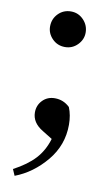

<svg xmlns="http://www.w3.org/2000/svg" viewBox="-89 -600 512 877"><g transform="rotate(10 167.5 -162.0)"><path d="M168 -388.7Q132.8 -388.7 108.9 -413.1Q85 -437.5 85 -469.7Q85 -504.9 108.9 -529.3Q132.8 -553.7 168 -553.7Q202.1 -553.7 226.1 -528.8Q250 -503.9 250 -469.7Q250 -437.5 226.1 -413.1Q202.1 -388.7 168 -388.7ZM181.6 35.2 135.7 6.8Q85 -23.4 85 -71.3Q85 -104.5 107.4 -127.4Q129.9 -150.4 164.1 -150.4Q204.1 -150.4 233.4 -122.1Q248 -86.9 248 -42Q248 52.7 187 126Q126 199.2 43.9 230.5L31.2 201.2Q93.8 168 129.4 129.4Q165 90.8 181.6 35.2Z"/></g></svg>

Font: GenRyuMin TW TTF Bold
Style: Regular
Weight: 700
Version: Version 1.300